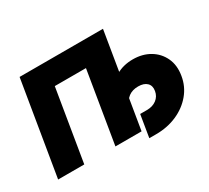

<svg xmlns="http://www.w3.org/2000/svg" viewBox="-155 -977 1405 1292"><g transform="rotate(-30 547.5 -331.5)"><path d="M765.1 -727.5 645 0H441.9L533.7 -555.7H291.5L199.7 0H-3.4L117.2 -727.5ZM667 65.9 695.3 -106H747.6Q792.5 -106 822.5 -128.7Q852.5 -151.4 858.9 -189.9Q865.7 -228.5 843 -251Q820.3 -273.4 775.4 -273.4Q730.5 -273.4 700.4 -251Q670.4 -228.5 663.6 -189.9H564Q576.7 -266.1 612.5 -324.7Q648.4 -383.3 704.8 -416.3Q761.2 -449.2 835.4 -449.2Q909.2 -449.2 965.3 -416.3Q1021.5 -383.3 1049.1 -324.7Q1076.7 -266.1 1064 -189.9Q1051.8 -113.8 1003.4 -56.2Q955.1 1.5 881.6 33.7Q808.1 65.9 719.2 65.9Z"/></g></svg>

Font: Inter Display Black
Style: Italic
Weight: 900
Italic angle: -9.39999°
Designer: Rasmus Andersson
Foundry: rsms
Version: Version 4.000;git-a52131595